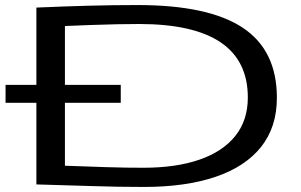

<svg xmlns="http://www.w3.org/2000/svg" viewBox="-20 -730 1191 760"><path d="M2 -323V-394H124V-700Q238 -705 333.5 -707.5Q429 -710 525 -710Q805 -710 940.5 -620.5Q1076 -531 1076 -343Q1076 -227 1013.5 -148.5Q951 -70 833 -30Q715 10 549 10Q449 10 342 6.5Q235 3 124 0V-323ZM548 -66Q677 -66 769.5 -98Q862 -130 911.5 -192Q961 -254 961 -344Q961 -635 531 -635Q493 -635 442 -634Q391 -633 337.5 -631Q284 -629 237 -627V-394H458V-323H237V-74Q269 -73 310.5 -71.5Q352 -70 395.5 -68.5Q439 -67 479 -66.5Q519 -66 548 -66Z"/></svg>

Font: Georama ExtraExtended
Style: Regular
Weight: 400
Width: 8
Designer: Jean-Baptiste Levee
Foundry: Production Type
Version: Version 1.000